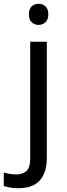

<svg xmlns="http://www.w3.org/2000/svg" viewBox="-75 -757 353 1017"><path d="M22 240Q-3 240 -22 236.5Q-41 233 -55 228V157Q-40 161 -24 164Q-8 167 11 167Q43 167 64 149.5Q85 132 85 83V-536H173V80Q173 130 157 166Q141 202 108 221Q75 240 22 240ZM78 -681Q78 -710 93 -723.5Q108 -737 130 -737Q150 -737 165.5 -723.5Q181 -710 181 -681Q181 -653 165.5 -639Q150 -625 130 -625Q108 -625 93 -639Q78 -653 78 -681Z"/></svg>

Font: ltelugu15
Style: Book
Weight: 400
Designer: Jelle Bosma - Monotype Design Team
Foundry: Monotype Imaging Inc.
Version: Version 2.003